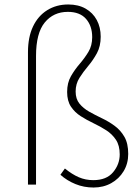

<svg xmlns="http://www.w3.org/2000/svg" viewBox="-20 -825 626 858"><path d="M398 13Q355 13 317 -2.5Q279 -18 250 -44L270 -72Q302 -46 332 -33Q362 -20 397 -20Q456 -20 485.5 -55.5Q515 -91 515 -135Q515 -175 498 -200.5Q481 -226 454.5 -243Q428 -260 397.5 -274.5Q367 -289 340.5 -306Q314 -323 297 -348.5Q280 -374 280 -414Q280 -455 297 -484.5Q314 -514 336 -539.5Q358 -565 375 -593Q392 -621 392 -659Q392 -709 364.5 -740.5Q337 -772 283 -772Q219 -772 180 -724.5Q141 -677 141 -575V0H105V-591Q105 -659 127.5 -706.5Q150 -754 191 -779.5Q232 -805 285 -805Q330 -805 362.5 -786.5Q395 -768 412.5 -735.5Q430 -703 430 -661Q430 -618 413 -587Q396 -556 374 -530Q352 -504 335 -477Q318 -450 318 -416Q318 -383 335 -362Q352 -341 378.5 -326Q405 -311 435.5 -296.5Q466 -282 492.5 -262.5Q519 -243 536 -213.5Q553 -184 553 -137Q553 -94 532.5 -60Q512 -26 477 -6.5Q442 13 398 13Z"/></svg>

Font: Noto Sans HK Thin
Style: Regular
Weight: 100
Designer: Ryoko NISHIZUKA 西塚涼子 (kana, bopomofo & ideographs); Paul D. Hunt (Latin, Greek & Cyrillic); Sandoll Communications 산돌커뮤니
Foundry: Adobe
Version: Version 2.004-H2;hotconv 1.0.118;makeotfexe 2.5.65603